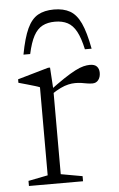

<svg xmlns="http://www.w3.org/2000/svg" viewBox="-51 -733 475 769"><g transform="rotate(-5 186.0 -348.0)"><path d="M319 -462Q338.5 -462 347.2 -452.5Q356 -443 356 -427Q356 -409.5 347.2 -398.2Q338.5 -387 323.5 -387Q312 -387 301.2 -389Q290.5 -391 279 -392.8Q267.5 -394.5 254 -394.5Q241 -394.5 226.5 -391.2Q212 -388 194.8 -379.8Q177.5 -371.5 157 -357.5L146.5 -369.5Q185 -398.5 212.5 -416.8Q240 -435 259.5 -445Q279 -455 293.2 -458.5Q307.5 -462 319 -462ZM165 -378V-36L251.5 -20.5V0H34V-20.5L112.5 -36V-390Q106 -393 93.2 -396.8Q80.5 -400.5 63.5 -405.5Q46.5 -410.5 28 -415.5V-429.5L151.5 -465H159.5ZM195 -646.5Q165.5 -646.5 144.5 -635.5Q123.5 -624.5 109.2 -598.2Q95 -572 85 -526H58Q70.5 -593 87.5 -629.5Q104.5 -666 130.5 -680.8Q156.5 -695.5 195 -695.5Q233.5 -695.5 259.5 -680.8Q285.5 -666 302.5 -629.5Q319.5 -593 332 -526H305Q295 -572 280.8 -598.2Q266.5 -624.5 245.5 -635.5Q224.5 -646.5 195 -646.5Z"/></g></svg>

Font: Newsreader Light
Style: Regular
Weight: 300
Designer: Hugues Gentile
Foundry: Production Type
Version: Version 1.003